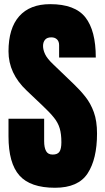

<svg xmlns="http://www.w3.org/2000/svg" viewBox="-20 -887 501 915"><path d="M242.2 7.8Q124.5 7.8 72.5 -50.8Q20.5 -109.4 20.5 -237.3V-321.3H190.4V-213.9Q190.4 -184.1 199.5 -167.2Q208.5 -150.4 231 -150.4Q254.4 -150.4 263.4 -164.1Q272.5 -177.7 272.5 -209Q272.5 -248.5 264.6 -275.1Q256.8 -301.8 237.5 -325.9Q218.3 -350.1 184.1 -382.3L106.9 -455.6Q20.5 -537.1 20.5 -642.1Q20.5 -752 71.5 -809.6Q122.6 -867.2 219.2 -867.2Q337.4 -867.2 387 -804.2Q436.5 -741.2 436.5 -612.8H261.7V-671.9Q261.7 -689.5 251.7 -699.2Q241.7 -709 224.6 -709Q204.1 -709 194.6 -697.5Q185.1 -686 185.1 -668Q185.1 -649.9 194.8 -628.9Q204.6 -607.9 233.4 -580.6L332.5 -485.4Q362.3 -457 387.2 -425.5Q412.1 -394 427.2 -352.3Q442.4 -310.5 442.4 -250.5Q442.4 -129.4 397.7 -60.8Q353 7.8 242.2 7.8Z"/></svg>

Font: webenart
Style: Regular
Weight: 400
Designer: Vernon Adams
Foundry: Vernon Adams
Version: Version 2.116; ttfautohint (v1.8.3)